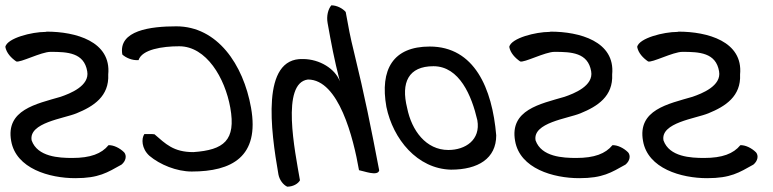

<svg xmlns="http://www.w3.org/2000/svg" viewBox="-30 -640 2907 722"><path d="M437 -67C447 -55 444 -35 427 -21C373 9 342 30 253 30C156 30 30 -6 12 -110C-9 -227 106 -249 198 -276C233 -288 308 -317 298 -372C286 -442 224 -445 160 -445C125 -445 45 -403 31 -409C12 -422 -6 -441 -10 -464C-2 -497 90 -520 141 -520L146 -521C253 -521 389 -485 377 -360C381 -278 322 -240 258 -214C210 -194 77 -179 89 -112C111 -50 192 -46 242 -46C310 -46 352 -62 378 -94C396 -95 420 -84 437 -67Z M914 -235C947 -50 841 5 691 5C634 5 571 -21 532 -54C502 -81 501 -119 513 -136C528 -135 537 -137 551 -135C593 -99 622 -68 697 -68C812 -76 858 -112 836 -235C816 -347 746 -466 644 -466C580 -466 504 -454 491 -414C467 -412 443 -423 430 -435C414 -526 537 -541 633 -541C787 -541 885 -398 914 -235Z M1396 1C1390 24 1338 3 1320 0C1299 -121 1244 -341 1128 -341C1026 -328 1079 -72 1098 38C1091 51 1072 62 1050 62C1035 55 1021 37 1017 16C988 -150 951 -423 1109 -418C1172 -418 1231 -381 1248 -334C1226 -420 1216 -475 1202 -553C1197 -580 1204 -606 1216 -620C1237 -620 1259 -608 1270 -595C1280 -539 1287 -501 1301 -445C1342 -277 1365 -161 1396 1Z M1836 -131C1836 -44 1768 -2 1666 -2C1539 -5 1448 -117 1423 -238C1398 -379 1448 -465 1586 -465C1754 -465 1821 -308 1836 -131ZM1765 -188C1744 -279 1698 -391 1600 -391C1506 -391 1477 -330 1501 -234C1518 -149 1572 -76 1656 -76C1720 -76 1778 -114 1765 -188Z M2332 -67C2342 -55 2339 -35 2322 -21C2268 9 2237 30 2148 30C2051 30 1925 -6 1907 -110C1886 -227 2001 -249 2093 -276C2128 -288 2203 -317 2193 -372C2181 -442 2119 -445 2055 -445C2020 -445 1940 -403 1926 -409C1907 -422 1889 -441 1885 -464C1893 -497 1985 -520 2036 -520L2041 -521C2148 -521 2284 -485 2272 -360C2276 -278 2217 -240 2153 -214C2105 -194 1972 -179 1984 -112C2006 -50 2087 -46 2137 -46C2205 -46 2247 -62 2273 -94C2291 -95 2315 -84 2332 -67Z M2813 -67C2823 -55 2820 -35 2803 -21C2749 9 2718 30 2629 30C2532 30 2406 -6 2388 -110C2367 -227 2482 -249 2574 -276C2609 -288 2684 -317 2674 -372C2662 -442 2600 -445 2536 -445C2501 -445 2421 -403 2407 -409C2388 -422 2370 -441 2366 -464C2374 -497 2466 -520 2517 -520L2522 -521C2629 -521 2765 -485 2753 -360C2757 -278 2698 -240 2634 -214C2586 -194 2453 -179 2465 -112C2487 -50 2568 -46 2618 -46C2686 -46 2728 -62 2754 -94C2772 -95 2796 -84 2813 -67Z"/></svg>

Font: Snowfall
Style: RevObl
Weight: 400
Designer: Jasper
Foundry: Cannot Into Space Fonts
Version: Version 0.9